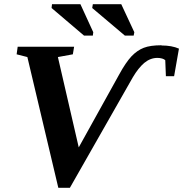

<svg xmlns="http://www.w3.org/2000/svg" viewBox="-20 -877 870 912"><path d="M747 -662V-661Q796 -661 830 -646L807 -515H768L765 -591Q760 -596 750 -599Q739 -602 728 -602Q694 -602 665 -578Q637 -554 611 -510L312 15H257L110 -606L59 -619L64 -655H332L326 -619L255 -606L354 -177L546 -523Q577 -580 605 -610Q632 -638 663 -650Q694 -662 747 -662ZM379 -708 225 -839 227 -857H362L423 -724L421 -708ZM573 -708 418 -839 421 -857H556L618 -724L615 -708Z"/></svg>

Font: Libra Serif Modern
Style: Bold Italic
Weight: 700
Italic angle: -12°
Designer: Stefan Peev, Context Ltd
Foundry: Stefan Peev, Context Ltd
Version: Version 1.000